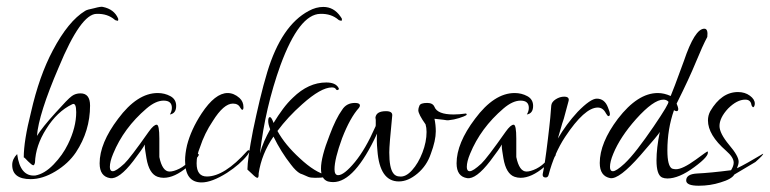

<svg xmlns="http://www.w3.org/2000/svg" viewBox="-20 -536 2333 582"><path d="M73 7Q17 7 17 -36Q17 -54 32 -69Q41 0 87 -4Q115 -9 142.5 -37.5Q170 -66 186 -99Q211 -150 211 -196Q211 -226 199 -220Q153 -198 120 -145Q88 -95 86 -43Q84 -35 81 -35Q77 -35 65 -47Q54 -59 52 -59Q52 -109 74 -196Q99 -306 140 -383Q187 -472 238 -503Q244 -507 265 -511Q287 -517 292 -515Q326 -508 338 -480Q339 -475 338 -474Q336 -472 333 -474Q330 -474 328 -476Q306 -495 273 -494Q225 -494 158 -332Q97 -190 92 -124Q108 -150 149 -195Q167 -215 179 -227.5Q191 -240 198 -245Q209 -253 224 -253Q253 -253 253 -216Q253 -139 210 -74Q187 -40 148 -16.5Q109 7 73 7Z M314 4Q282 -1 282 -41Q282 -102 338 -176Q396 -254 458 -254Q479 -254 496.5 -244.5Q514 -235 514 -215Q514 -192 495 -189Q501 -199 501 -209Q501 -231 476 -231Q452 -231 424 -207Q355 -148 323 -70Q313 -46 313 -30Q313 -17 322 -17Q332 -17 357 -40Q374 -56 431 -137Q446 -158 455 -158Q463 -158 463 -116V-60Q472 -16 494 -16Q506 -16 523.5 -24.5Q541 -33 558 -52L576 -71Q579 -72 583 -67Q579 -56 548 -30Q509 3 476 3Q467 3 458 0Q432 -9 424 -56Q422 -69 420.5 -78Q419 -87 419 -93Q419 -96 419 -98Q413 -86 384 -48Q341 8 314 4Z M591 17Q541 17 541 -49Q541 -70 547 -96Q559 -143 591 -192Q632 -254 670 -254Q689 -254 706 -239Q718 -228 718 -211Q718 -207 717 -205Q716 -204 715.5 -203.5Q715 -203 715 -203Q712 -203 708 -210Q702 -222 686 -222Q658 -222 625 -169Q600 -132 586 -89Q576 -65 576 -41Q576 -1 607 -1Q660 -1 729 -78Q734 -83 736 -79V-78Q736 -74 730 -66Q708 -38 668 -12Q622 17 591 17Z M760 3Q756 3 744 -9L730 -22Q730 -53 747 -141Q757 -189 767.5 -233Q778 -277 790 -317Q833 -459 916 -503Q938 -515 960 -515Q992 -515 1012 -486L1016 -480Q1017 -475 1016 -474Q1014 -472 1011 -474Q1008 -474 1006 -476Q984 -495 951 -494Q887 -493 830 -338Q784 -210 768 -71Q773 -90 781 -108Q789 -126 799 -144Q793 -159 793 -169Q793 -181 798 -181Q803 -181 809 -164V-163Q823 -186 837.5 -205.5Q852 -225 868 -240Q915 -286 969 -286Q997 -286 1006 -270Q1009 -265 1005 -264Q1001 -261 998 -266Q995 -271 986 -271Q953 -271 896 -220Q852 -181 821 -139Q844 -97 889 -56Q935 -13 971 -5Q973 -5 973 -4Q973 3 935 3Q921 3 914 0L898 -7Q892 -9 890 -10Q877 -17 862 -37Q832 -75 809 -122Q773 -70 764 -10V-6Q764 3 760 3Z M990 16Q982 16 974 14Q953 7 953 -25Q953 -60 979 -126Q998 -177 1017 -203Q1030 -224 1056 -224Q1071 -224 1071 -216Q1071 -213 1068 -209Q1041 -179 1017 -117Q994 -54 994 -23Q994 -5 1005 -5Q1023 -5 1056 -45Q1088 -84 1117 -150Q1119 -153 1119 -156.5Q1119 -160 1119 -164Q1119 -168 1119 -171.5Q1119 -175 1118 -179Q1120 -199 1150 -199Q1170 -199 1169 -186Q1160 -97 1160 -74Q1160 -27 1172 -11Q1179 -1 1192 -1Q1210 1 1229 -20Q1248 -41 1260.5 -73.5Q1273 -106 1273 -136Q1273 -149 1270 -159Q1248 -190 1248 -202Q1248 -208 1251.5 -216Q1255 -224 1275 -224Q1292 -224 1297 -212Q1306 -189 1355 -189Q1372 -189 1393 -192L1395 -188Q1388 -183 1371.5 -178Q1355 -173 1343 -172Q1339 -171 1334 -171.5Q1329 -172 1324 -173L1297 -176Q1301 -157 1301 -138Q1301 -110 1286 -70Q1274 -34 1245.5 -10Q1217 14 1189 14Q1131 14 1124 -80Q1121 -112 1123 -131Q1055 16 990 16Z M1396 4Q1364 -1 1364 -41Q1364 -102 1420 -176Q1478 -254 1540 -254Q1561 -254 1578.5 -244.5Q1596 -235 1596 -215Q1596 -192 1577 -189Q1583 -199 1583 -209Q1583 -231 1558 -231Q1534 -231 1506 -207Q1437 -148 1405 -70Q1395 -46 1395 -30Q1395 -17 1404 -17Q1414 -17 1439 -40Q1456 -56 1513 -137Q1528 -158 1537 -158Q1545 -158 1545 -116V-60Q1554 -16 1576 -16Q1588 -16 1605.5 -24.5Q1623 -33 1640 -52L1658 -71Q1661 -72 1665 -67Q1661 -56 1630 -30Q1591 3 1558 3Q1549 3 1540 0Q1514 -9 1506 -56Q1504 -69 1502.5 -78Q1501 -87 1501 -93Q1501 -96 1501 -98Q1495 -86 1466 -48Q1423 8 1396 4Z M1634 2Q1624 2 1625 -8Q1628 -21 1632 -47.5Q1636 -74 1641 -116Q1643 -135 1645 -150.5Q1647 -166 1648 -179L1651 -216Q1652 -227 1664.5 -235Q1677 -243 1690 -243Q1708 -243 1703 -228L1689 -176Q1684 -162 1680 -147Q1676 -132 1671 -116Q1696 -159 1731 -197Q1770 -237 1789 -237Q1813 -237 1823 -210Q1834 -184 1824 -184Q1822 -184 1817 -192Q1808 -210 1792 -210Q1752 -210 1693 -121Q1660 -71 1643 -6Q1641 2 1634 2Z M2003 5Q1994 5 1987 2Q1970 -6 1970 -50Q1970 -87 1980 -136Q1978 -130 1921 -65Q1857 8 1830 4Q1798 -2 1798 -42Q1798 -103 1853 -176Q1913 -254 1974 -254Q1993 -254 2013 -245Q2019 -258 2053 -351Q2086 -449 2115 -449Q2127 -449 2124 -424Q2110 -398 2089.5 -348Q2069 -298 2033 -226L2031 -222Q2036 -210 2036 -206Q2036 -199 2031 -199Q2028 -199 2023 -202Q2003 -145 2003 -80Q2003 -33 2017 -25Q2023 -23 2029 -23Q2049 -23 2089 -52Q2124 -78 2125 -77Q2132 -64 2084 -29Q2038 5 2003 5ZM1838 -17Q1848 -17 1873 -40Q1891 -57 1913 -85.5Q1935 -114 1961 -152Q2010 -224 2006 -228Q2000 -234 1991 -234Q1961 -234 1908 -175Q1860 -121 1839 -70Q1829 -46 1829 -30Q1829 -17 1838 -17Z M2098 27Q2060 27 2060 11Q2060 -8 2092 -10Q2134 -12 2196 -20Q2204 -33 2204 -43Q2204 -59 2181 -79Q2126 -127 2126 -171Q2126 -186 2133 -199Q2167 -257 2217 -257Q2238 -257 2253 -246Q2268 -235 2268 -222Q2268 -218 2266.5 -214.5Q2265 -211 2263 -211Q2261 -211 2258 -217Q2256 -234 2239 -234Q2214 -234 2187 -207Q2161 -179 2161 -154Q2161 -132 2190 -97Q2219 -63 2219 -46Q2219 -38 2214 -26Q2227 -32 2246.5 -43Q2266 -54 2293 -70Q2296 -68 2270 -45L2206 -7Q2198 7 2164 17Q2133 27 2098 27Z"/></svg>

Font: Lovers Quarrel
Style: Regular
Weight: 400
Designer: Robert E. Leuschke
Foundry: Robert E. Leuschke
Version: Version 1.010; ttfautohint (v1.8.3)